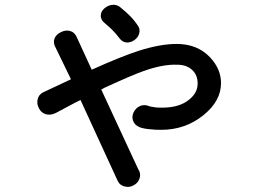

<svg xmlns="http://www.w3.org/2000/svg" viewBox="-20 -802 1040 786"><path d="M355.5 -516.6 293.9 -650.4Q285.2 -670.9 264.6 -675.8Q247.1 -679.7 228.5 -669.9Q210 -661.1 203.1 -644.5Q196.3 -626 208 -606.4L270.5 -477.5L156.2 -423.8Q137.7 -414.1 133.8 -394.5Q129.9 -376 139.6 -358.4Q148.4 -340.8 166 -335Q186.5 -328.1 209 -339.8L286.1 -380.9L309.6 -392.6L460 -65.4Q468.8 -43.9 489.3 -39.1Q507.8 -33.2 526.4 -43Q544.9 -52.7 550.8 -70.3Q558.6 -90.8 544.9 -111.3L394.5 -435.5L409.2 -443.4Q517.6 -493.2 566.4 -510.7Q645.5 -539.1 704.1 -537.1Q743.2 -537.1 765.6 -516.6Q789.1 -496.1 789.1 -460Q789.1 -422.9 755.9 -395.5Q715.8 -361.3 644.5 -361.3Q627 -361.3 617.2 -362.3Q605.5 -364.3 593.8 -366.2Q572.3 -376 553.7 -368.2Q536.1 -360.4 527.3 -342.8Q518.6 -325.2 524.4 -308.6Q530.3 -290 551.8 -281.2Q569.3 -274.4 598.6 -272.5Q614.3 -270.5 639.6 -270.5Q739.3 -270.5 813.5 -331.1Q884.8 -388.7 884.8 -461.9Q884.8 -519.5 839.8 -567.4Q788.1 -622.1 703.1 -622.1Q636.7 -622.1 549.8 -594.7Q476.6 -571.3 355.5 -516.6ZM474.6 -770.5Q460 -784.2 439.5 -782.2Q421.9 -780.3 407.2 -767.6Q392.6 -754.9 392.6 -738.3Q391.6 -720.7 410.2 -706.1Q425.8 -693.4 439.5 -679.7Q456.1 -663.1 469.7 -644.5Q481.4 -628.9 500 -627.9Q516.6 -627.9 531.2 -638.7Q545.9 -649.4 549.8 -665Q554.7 -682.6 544.9 -696.3Q529.3 -719.7 511.7 -737.3Q495.1 -753.9 474.6 -770.5Z"/></svg>

Font: Gungsuh
Style: Regular
Weight: 400
Version: Version 2.21